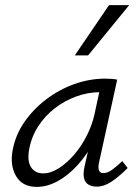

<svg xmlns="http://www.w3.org/2000/svg" viewBox="-20 -726 545 752"><path d="M124 6Q67 6 42.5 -37Q18 -80 30 -140Q41 -198 75.5 -248Q110 -298 160.5 -336.5Q211 -375 270.5 -396.5Q330 -418 393 -418Q408 -418 419 -417Q430 -416 439 -414L368 -90Q359 -48 385 -48Q401 -48 419 -61Q437 -74 459 -95L480 -68Q445 -33 416 -14Q387 5 359 5Q340 5 326.5 -3Q313 -11 309 -28.5Q305 -46 311 -73L349 -243L386 -277Q374 -221 347 -170Q320 -119 283.5 -79Q247 -39 206 -16.5Q165 6 124 6ZM149 -47Q179 -47 211 -67.5Q243 -88 271.5 -121.5Q300 -155 320.5 -196Q341 -237 350 -278L374 -389L407 -362Q400 -364 391 -364.5Q382 -365 373 -365Q324 -365 278 -348Q232 -331 194 -301.5Q156 -272 129.5 -231Q103 -190 94 -140Q86 -94 102 -70.5Q118 -47 149 -47ZM273 -509 407 -706H486L325 -509Z"/></svg>

Font: Ysabeau Infant
Style: Italic
Weight: 400
Italic angle: -12°
Designer: Christian Thalmann (Catharsis Fonts)
Version: Version 2.001;gftools[0.9.30]; featfreeze: ss01,ss02,lnum